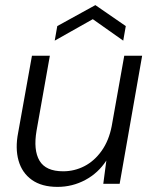

<svg xmlns="http://www.w3.org/2000/svg" viewBox="-20 -719 603 751"><path d="M205 12Q143 12 104.5 -15.5Q66 -43 52.5 -91Q39 -139 51 -200L105 -501H175L123 -208Q110 -132 134.5 -90.5Q159 -49 227 -49Q271 -49 310 -69Q349 -89 377.5 -129Q406 -169 417 -226L466 -501H536L448 0H384L396 -91Q364 -42 313.5 -15Q263 12 205 12ZM194 -560 204 -617 353 -699 472 -617 462 -560 343 -644Z"/></svg>

Font: DM Sans 17pt Light
Style: Italic
Weight: 300
Italic angle: -10°
Version: Version 4.004;gftools[0.9.30]